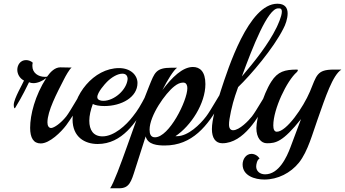

<svg xmlns="http://www.w3.org/2000/svg" viewBox="-20 -764 1855 1032"><path d="M409 -203C416 -215 419 -229 419 -239C419 -249 416 -257 412 -257C407 -257 360 -169 336 -138C307 -102 272 -77 255 -76C242 -76 235 -88 235 -106C235 -167 285 -262 325 -340C332 -354 353 -392 365 -401C362 -401 359 -401 355 -401C340 -401 315 -402 304 -402C276 -402 252 -379 233 -352C229 -351 225 -351 221 -351C186 -351 154 -372 154 -409C154 -415 154 -421 156 -427C148 -435 134 -441 120 -441C89 -441 73 -414 73 -389C73 -367 85 -343 109 -331C105 -319 54 -233 54 -201C54 -190 56 -182 59 -182C60 -182 61 -183 62 -185C102 -250 125 -300 136 -322C143 -319 151 -317 159 -317C183 -317 209 -329 229 -345C168 -250 142 -147 142 -77C142 -23 160 7 199 7C247 7 309 -55 336 -91C363 -128 389 -170 409 -203Z M767 -203C775 -216 778 -232 778 -244C778 -253 775 -260 772 -260C770 -260 768 -258 765 -253C734 -194 721 -172 694 -138C658 -91 593 -31 531 -31C481 -31 460 -66 460 -115C460 -142 467 -173 479 -205C492 -198 515 -194 541 -194C633 -194 719 -241 719 -318C719 -360 682 -398 620 -398C483 -398 370 -253 370 -122C370 -27 436 10 505 10C637 10 711 -107 767 -203ZM666 -339C661 -281 594 -222 535 -222C520 -222 503 -227 503 -242C503 -268 545 -314 555 -324C581 -350 613 -368 638 -368C659 -368 666 -354 666 -339Z M1167 -214C1174 -226 1177 -239 1177 -248C1177 -258 1173 -265 1169 -265C1164 -265 1113 -170 1088 -138C1056 -96 992 -32 931 -32C928 -32 926 -32 923 -32C1007 -88 1084 -208 1084 -312C1084 -380 1054 -404 1017 -404C961 -404 904 -348 853 -280C879 -332 913 -387 932 -400H902C817 -400 811 -373 782 -302C715 -139 611 191 572 248H620C675 248 685 214 707 144L763 -31C774 14 827 18 866 18C1012 18 1097 -86 1167 -214ZM972 -319C982 -316 987 -305 987 -290C987 -223 889 -26 813 -26C790 -26 784 -44 784 -67C784 -143 869 -263 917 -300C933 -313 949 -320 963 -320C966 -320 969 -320 972 -319Z M1503 -610C1514 -630 1526 -663 1526 -692C1526 -720 1513 -744 1471 -744C1316 -744 1206 -396 1167 -277C1141 -197 1119 -120 1119 -70C1119 -23 1138 6 1175 6C1292 6 1371 -142 1406 -201C1413 -213 1416 -228 1416 -239C1416 -249 1414 -255 1410 -255C1405 -255 1359 -170 1334 -138C1317 -116 1267 -64 1233 -64C1220 -64 1211 -73 1211 -94C1210 -123 1229 -206 1244 -250L1260 -296C1327 -360 1450 -504 1503 -610ZM1482 -719C1491 -719 1495 -712 1495 -702C1495 -675 1471 -626 1467 -617C1421 -523 1347 -432 1280 -353C1338 -511 1419 -719 1475 -719Z M1774 -390C1682 -390 1682 -358 1646 -272C1610 -187 1520 -56 1468 -56C1454 -56 1449 -70 1449 -90C1449 -178 1522 -330 1575 -376C1579 -380 1581 -384 1581 -386C1581 -389 1580 -390 1577 -390C1511 -390 1473 -380 1438 -325C1392 -253 1359 -129 1358 -76C1358 -23 1383 6 1415 6C1462 6 1500 -1 1598 -124L1541 28C1521 81 1479 173 1405 173C1377 173 1357 156 1357 131C1357 120 1362 93 1375 89C1369 76 1351 63 1332 63C1302 63 1284 92 1284 120C1284 181 1350 201 1401 201C1473 201 1542 166 1587 110C1635 50 1661 -50 1687 -122C1730 -244 1768 -360 1815 -390Z"/></svg>

Font: Playball
Style: Regular
Weight: 400
Designer: Robert E. Leuschke
Foundry: Robert E. Leuschke
Version: Version 1.001